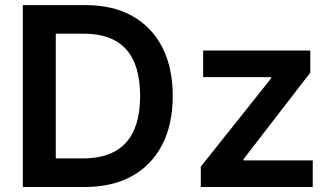

<svg xmlns="http://www.w3.org/2000/svg" viewBox="-20 -748 1326 768"><path d="M318.4 0H71.3V-727.5H323.2Q431.6 -727.5 509.5 -683.8Q587.4 -640.1 629.2 -558.8Q670.9 -477.5 670.9 -364.3Q670.9 -251 628.9 -169.2Q586.9 -87.4 508.1 -43.7Q429.2 0 318.4 0ZM203.1 -114.3H311.5Q540.5 -114.3 540.5 -364.3Q540.5 -613.3 315.4 -613.3H203.1ZM783.2 0V-81.5L1064.5 -434.6V-439.5H792.5V-545.9H1221.2V-457.5L954.1 -111.3V-106.4H1231V0Z"/></svg>

Font: Inter Semi Bold
Style: Regular
Weight: 600
Designer: Rasmus Andersson
Foundry: rsms
Version: Version 4.000;git-e0f93cc